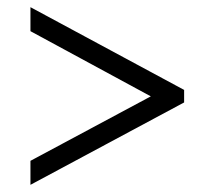

<svg xmlns="http://www.w3.org/2000/svg" viewBox="-20 -626 599 536"><path d="M65 -110V-177L401 -357L65 -539V-606L494 -375V-340Z"/></svg>

Font: Noto Serif Thai
Style: Regular
Weight: 400
Designer: Monotype Design Team
Foundry: Monotype Imaging Inc.
Version: Version 2.001